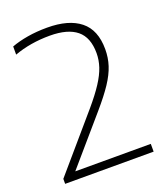

<svg xmlns="http://www.w3.org/2000/svg" viewBox="-137 -844 815 940"><g transform="rotate(-20 270.0 -374.5)"><path d="M40 0V-26L281 -306.5Q326.5 -360 353.2 -401.2Q380 -442.5 391.8 -478Q403.5 -513.5 403.5 -549Q403.5 -631 356.8 -669.2Q310 -707.5 217 -707.5Q115.5 -707.5 31 -676.5V-719Q68.5 -733 115.8 -741Q163 -749 218 -749Q330 -749 390 -701Q450 -653 450 -552.5Q450 -508.5 437.2 -468.8Q424.5 -429 394.8 -384Q365 -339 314 -280L107.5 -40.5H501V0Z"/></g></svg>

Font: Encode Sans Expanded ExtraLight
Style: Regular
Weight: 200
Width: 7
Designer: Multiple Designers
Foundry: Impallari Type
Version: Version 3.000; ttfautohint (v1.8.3) -l 8 -r 50 -G 200 -x 14 